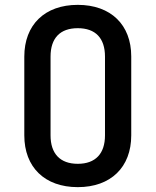

<svg xmlns="http://www.w3.org/2000/svg" viewBox="-20 -760 640 790"><path d="M300 10C436 10 520 -72 520 -203V-528C520 -658 436 -740 300 -740C164 -740 80 -658 80 -527V-203C80 -72 164 10 300 10ZM300 -86C227 -86 188 -128 188 -203V-527C188 -603 227 -644 300 -644C373 -644 412 -603 412 -527V-203C412 -128 373 -86 300 -86Z"/></svg>

Font: Tekne LDO SemiBold
Style: Regular
Weight: 600
Monospace: yes
Designer: Alessio Laiso, Mario Rullo, Paolo Rosset
Foundry: Alessio Laiso
Version: Version 1.000;hotconv 1.0.109;makeotfexe 2.5.65596